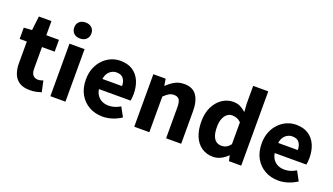

<svg xmlns="http://www.w3.org/2000/svg" viewBox="-71 -1372 3365 1938"><g transform="rotate(20 1611.0 -403.5)"><path d="M290 14Q221 14 178.5 -13.5Q136 -41 116.5 -90Q97 -139 97 -203V-437H20V-558L107 -564L125 -716H260V-564H396V-437H260V-204Q260 -157 280 -135Q300 -113 334 -113Q348 -113 362.5 -117Q377 -121 388 -125L414 -7Q392 0 361.5 7Q331 14 290 14Z M509 0V-564H671V0ZM590 -649Q548 -649 523 -672.5Q498 -696 498 -736Q498 -774 523 -797.5Q548 -821 590 -821Q631 -821 656.5 -797.5Q682 -774 682 -736Q682 -696 656.5 -672.5Q631 -649 590 -649Z M1073 14Q992 14 928 -21.5Q864 -57 826 -123Q788 -189 788 -282Q788 -351 810 -405.5Q832 -460 870 -499Q908 -538 955.5 -558Q1003 -578 1053 -578Q1133 -578 1186 -543Q1239 -508 1265.5 -447Q1292 -386 1292 -308Q1292 -285 1290 -265.5Q1288 -246 1285 -235H945Q952 -193 973 -165.5Q994 -138 1024.5 -124.5Q1055 -111 1094 -111Q1127 -111 1156.5 -120.5Q1186 -130 1217 -148L1271 -49Q1229 -20 1176.5 -3Q1124 14 1073 14ZM943 -343H1154Q1154 -392 1131 -423Q1108 -454 1056 -454Q1030 -454 1006 -441.5Q982 -429 965.5 -405Q949 -381 943 -343Z M1410 0V-564H1542L1554 -492H1557Q1593 -528 1637 -553Q1681 -578 1739 -578Q1831 -578 1872.5 -517.5Q1914 -457 1914 -351V0H1752V-330Q1752 -393 1734.5 -416Q1717 -439 1679 -439Q1647 -439 1624 -424.5Q1601 -410 1572 -383V0Z M2259 14Q2189 14 2136.5 -21.5Q2084 -57 2056 -123.5Q2028 -190 2028 -282Q2028 -375 2061.5 -441Q2095 -507 2149 -542.5Q2203 -578 2263 -578Q2310 -578 2341.5 -562Q2373 -546 2403 -519L2397 -605V-798H2559V0H2427L2415 -57H2411Q2381 -26 2341.5 -6Q2302 14 2259 14ZM2301 -120Q2329 -120 2352 -131.5Q2375 -143 2397 -172V-407Q2374 -429 2349.5 -437.5Q2325 -446 2300 -446Q2273 -446 2249 -428Q2225 -410 2210 -374.5Q2195 -339 2195 -284Q2195 -228 2207.5 -191.5Q2220 -155 2244 -137.5Q2268 -120 2301 -120Z M2961 14Q2880 14 2816 -21.5Q2752 -57 2714 -123Q2676 -189 2676 -282Q2676 -351 2698 -405.5Q2720 -460 2758 -499Q2796 -538 2843.5 -558Q2891 -578 2941 -578Q3021 -578 3074 -543Q3127 -508 3153.5 -447Q3180 -386 3180 -308Q3180 -285 3178 -265.5Q3176 -246 3173 -235H2833Q2840 -193 2861 -165.5Q2882 -138 2912.5 -124.5Q2943 -111 2982 -111Q3015 -111 3044.5 -120.5Q3074 -130 3105 -148L3159 -49Q3117 -20 3064.5 -3Q3012 14 2961 14ZM2831 -343H3042Q3042 -392 3019 -423Q2996 -454 2944 -454Q2918 -454 2894 -441.5Q2870 -429 2853.5 -405Q2837 -381 2831 -343Z"/></g></svg>

Font: Noto Sans TC ExtraBold
Style: Regular
Weight: 800
Designer: Ryoko NISHIZUKA  (kana, bopomofo & ideographs); Paul D. Hunt (Latin, Greek & Cyrillic); Sandoll Communications , Soo-you
Foundry: Adobe
Version: Version 2.004-H2;hotconv 1.0.118;makeotfexe 2.5.65603